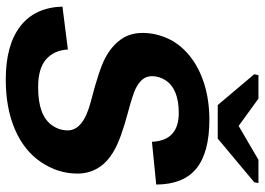

<svg xmlns="http://www.w3.org/2000/svg" viewBox="-141 -732 882 640"><g transform="rotate(90 300.0 -412.0)"><path d="M245.1 9.8Q130.4 9.8 67.6 -38.6Q4.9 -86.9 2 -179.2L145 -197.3Q147.5 -151.4 177.7 -124.8Q208 -98.1 270 -98.1Q318.4 -98.1 349.9 -109.6Q381.3 -121.1 397.9 -144.8Q414.6 -168.5 414.6 -196.8Q414.6 -248.5 319.8 -273.4Q210.9 -301.3 171.9 -322.5Q132.8 -343.8 111.3 -374Q89.8 -404.3 89.8 -446.3Q89.8 -489.7 108.4 -530.5Q127 -571.3 166 -603Q205.1 -634.8 260 -651.9Q314.9 -668.9 378.9 -668.9Q488.3 -668.9 541.5 -625.7Q594.7 -582.5 595.2 -491.7L452.6 -477.5Q448.7 -566.9 356.4 -566.9Q316.9 -566.9 289.6 -555.9Q262.2 -544.9 248 -523.4Q233.9 -502 233.9 -478Q233.9 -458.5 245.4 -445.3Q256.8 -432.1 276.6 -422.6Q296.4 -413.1 358.4 -396.5Q440.9 -374.5 480.7 -352.1Q520.5 -329.6 539.6 -298.6Q558.6 -267.6 558.6 -229Q558.6 -164.6 520.5 -107.9Q482.4 -51.3 411.4 -20.8Q340.3 9.8 245.1 9.8ZM441.9 -696.8H330.1L227.5 -818.4L230.5 -832.5H308.6L398.9 -767.1H400.9L512.7 -832.5H590.3L587.4 -818.4Z"/></g></svg>

Font: Liberation Mono
Style: Bold Italic
Weight: 700
Italic angle: -12°
Monospace: yes
Designer: Steve Matteson
Foundry: Ascender Corporation
Version: Version 2.1.5